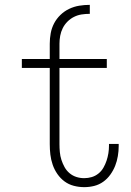

<svg xmlns="http://www.w3.org/2000/svg" viewBox="-20 -763 540 791"><path d="M327 8Q305 8 284 2.5Q263 -3 246 -15.5Q229 -28 216.5 -46Q204 -64 197 -84.5Q190 -105 187.5 -126Q185 -147 185 -169V-483H70V-520H185V-583Q185 -605 189 -626.5Q193 -648 203 -667Q213 -686 229 -701.5Q245 -717 265 -726.5Q285 -736 306.5 -739.5Q328 -743 350 -743V-706Q333 -706 316.5 -703.5Q300 -701 285 -693.5Q270 -686 258 -674Q246 -662 238.5 -647Q231 -632 228 -615.5Q225 -599 225 -583V-520H420V-483H225V-169Q225 -153 226.5 -136.5Q228 -120 233 -104.5Q238 -89 246 -74.5Q254 -60 266.5 -49.5Q279 -39 294.5 -34Q310 -29 327 -29Q343 -29 358 -33.5Q373 -38 385.5 -48Q398 -58 406 -72Q414 -86 419 -101Q424 -116 426.5 -131.5Q429 -147 429 -163V-170H469V-161Q469 -141 465.5 -120Q462 -99 454.5 -80Q447 -61 434.5 -43.5Q422 -26 405 -14Q388 -2 368 3Q348 8 327 8Z"/></svg>

Font: Iosevka Term Curly Extralight
Style: Regular
Weight: 200
Designer: Belleve Invis
Foundry: Belleve Invis
Version: Version 32.3.0